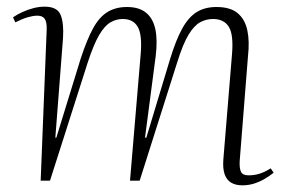

<svg xmlns="http://www.w3.org/2000/svg" viewBox="-20 -542 861 576"><path d="M402 -379Q407 -437 393.5 -461Q380 -485 348 -485Q329 -485 311.5 -475Q294 -465 277.5 -437Q261 -409 243 -354L130 0H102L120 -452Q121 -475 114.5 -485Q108 -495 92 -495Q80 -495 64 -490.5Q48 -486 26 -475L19 -490Q32 -499 47.5 -506Q63 -513 80 -517.5Q97 -522 114 -522Q152 -522 162 -497Q172 -472 169 -427L146 -129H149L222 -366Q241 -424 259.5 -457.5Q278 -491 302.5 -506Q327 -521 361 -521Q397 -521 418 -504Q439 -487 446 -454.5Q453 -422 447 -373L415 -129H419L490 -364Q508 -423 527 -457Q546 -491 570.5 -506Q595 -521 629 -521Q671 -521 693 -502.5Q715 -484 722 -451Q729 -418 724 -374L699 -58Q698 -37 703 -26.5Q708 -16 726 -16Q743 -16 759 -21Q775 -26 792 -37L801 -24Q790 -15 775 -6Q760 3 743 8.5Q726 14 707 14Q687 14 673.5 6Q660 -2 654 -19Q648 -36 650 -63L676 -379Q681 -438 666.5 -461.5Q652 -485 619 -485Q599 -485 581 -475.5Q563 -466 546 -438.5Q529 -411 511 -353L399 0H370Z"/></svg>

Font: Literata 60pt ExtraLight
Style: Italic
Weight: 250
Italic angle: -2°
Designer: Latin by Veronika Burian and Jose Scaglione. Greek by Irene Vlachou. Cyrillic by Vera Evstafieva
Foundry: TypeTogether
Version: Version 3.103;gftools[0.9.29]